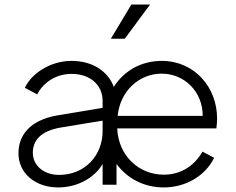

<svg xmlns="http://www.w3.org/2000/svg" viewBox="-20 -810 1033 842"><path d="M235 12C324 12 397 -34 430 -91V0H491V-91C538 -27 612 12 698 12C799 12 883 -43 919 -118L868 -145C833 -84 775 -44 698 -44C589 -44 499 -127 494 -247H929C931 -263 932 -278 932 -291C932 -426 834 -543 689 -543C600 -543 524 -500 479 -429C453 -499 384 -543 294 -543C202 -543 119 -489 89 -425L143 -396C171 -450 227 -486 294 -486C375 -486 430 -438 430 -367V-337L232 -304C109 -283 61 -215 61 -138C61 -49 136 12 235 12ZM124 -140C124 -193 157 -236 248 -251L430 -281V-235C430 -130 354 -43 239 -43C173 -43 124 -83 124 -140ZM466 -640H527L638 -790H556ZM496 -302C507 -411 590 -487 689 -487C789 -487 869 -408 869 -302Z"/></svg>

Font: Mluvka Light
Style: Regular
Weight: 300
Designer: Modified by Jiří Krblich, Original typeface by Gumpita Rahayu
Foundry: Gumpita Rahayu & Jiří Krblich
Version: Version 2.000;Glyphs 3.1.1 (3134)